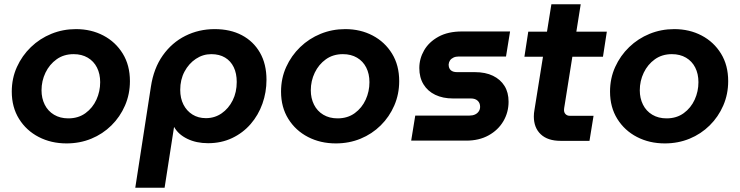

<svg xmlns="http://www.w3.org/2000/svg" viewBox="-20 -658 3455 897"><path d="M291 12Q219 12 161 -18Q103 -48 69 -102.5Q35 -157 35 -230Q35 -292 59 -345Q83 -398 124.5 -438Q166 -478 220 -500Q274 -522 335 -522Q406 -522 463 -492Q520 -462 553.5 -407.5Q587 -353 587 -279Q587 -218 564 -165Q541 -112 500.5 -72Q460 -32 406.5 -10Q353 12 291 12ZM299 -105Q346 -105 379.5 -129.5Q413 -154 430.5 -192.5Q448 -231 448 -274Q448 -313 433 -342.5Q418 -372 390 -388.5Q362 -405 324 -405Q278 -405 244.5 -381Q211 -357 192.5 -318.5Q174 -280 174 -236Q174 -199 189 -169Q204 -139 232.5 -122Q261 -105 299 -105Z M612 219 685 -253Q698 -339 740.5 -399Q783 -459 846 -490.5Q909 -522 983 -522Q1056 -522 1110 -493.5Q1164 -465 1194.5 -412Q1225 -359 1225 -285Q1225 -227 1206 -173.5Q1187 -120 1151 -78.5Q1115 -37 1064.5 -13Q1014 11 952 11Q897 11 855 -9.5Q813 -30 794 -64H793L749 219ZM942 -106Q983 -106 1015.5 -128.5Q1048 -151 1067 -189Q1086 -227 1086 -275Q1086 -315 1072 -344Q1058 -373 1031.5 -389Q1005 -405 967 -405Q928 -405 895 -383Q862 -361 842 -323.5Q822 -286 822 -238Q822 -199 837 -169.5Q852 -140 879 -123Q906 -106 942 -106Z M1549 12Q1477 12 1419 -18Q1361 -48 1327 -102.5Q1293 -157 1293 -230Q1293 -292 1317 -345Q1341 -398 1382.5 -438Q1424 -478 1478 -500Q1532 -522 1593 -522Q1664 -522 1721 -492Q1778 -462 1811.5 -407.5Q1845 -353 1845 -279Q1845 -218 1822 -165Q1799 -112 1758.5 -72Q1718 -32 1664.5 -10Q1611 12 1549 12ZM1557 -105Q1604 -105 1637.5 -129.5Q1671 -154 1688.5 -192.5Q1706 -231 1706 -274Q1706 -313 1691 -342.5Q1676 -372 1648 -388.5Q1620 -405 1582 -405Q1536 -405 1502.5 -381Q1469 -357 1450.5 -318.5Q1432 -280 1432 -236Q1432 -199 1447 -169Q1462 -139 1490.5 -122Q1519 -105 1557 -105Z M1901 -1 1920 -118H2173Q2188 -118 2199 -123Q2210 -128 2216.5 -137.5Q2223 -147 2223 -159Q2223 -177 2211.5 -187.5Q2200 -198 2180 -198H2096Q2049 -198 2013.5 -215Q1978 -232 1958.5 -264Q1939 -296 1939 -340Q1939 -384 1961.5 -423Q1984 -462 2028.5 -486.5Q2073 -511 2138 -511H2363L2344 -394H2123Q2109 -394 2098.5 -389Q2088 -384 2082.5 -376Q2077 -368 2076 -357Q2076 -339 2086 -330Q2096 -321 2115 -321H2198Q2248 -321 2283 -304Q2318 -287 2337 -256.5Q2356 -226 2356 -183Q2356 -133 2331.5 -91.5Q2307 -50 2262.5 -25.5Q2218 -1 2158 -1Z M2599 0Q2539 0 2506.5 -30.5Q2474 -61 2474 -114Q2474 -129 2477 -145L2556 -638H2693L2618 -167Q2615 -151 2615 -144Q2615 -132 2622.5 -124.5Q2630 -117 2642 -117H2753L2734 0ZM2430 -393 2448 -510H2815L2797 -393Z M3086 12Q3014 12 2956 -18Q2898 -48 2864 -102.5Q2830 -157 2830 -230Q2830 -292 2854 -345Q2878 -398 2919.5 -438Q2961 -478 3015 -500Q3069 -522 3130 -522Q3201 -522 3258 -492Q3315 -462 3348.5 -407.5Q3382 -353 3382 -279Q3382 -218 3359 -165Q3336 -112 3295.5 -72Q3255 -32 3201.5 -10Q3148 12 3086 12ZM3094 -105Q3141 -105 3174.5 -129.5Q3208 -154 3225.5 -192.5Q3243 -231 3243 -274Q3243 -313 3228 -342.5Q3213 -372 3185 -388.5Q3157 -405 3119 -405Q3073 -405 3039.5 -381Q3006 -357 2987.5 -318.5Q2969 -280 2969 -236Q2969 -199 2984 -169Q2999 -139 3027.5 -122Q3056 -105 3094 -105Z"/></svg>

Font: MuseoModerno SemiBold
Style: Italic
Weight: 600
Italic angle: -9°
Designer: Pablo Cosgaya, Héctor Gatti, Marcela Romero, and the Authors of The MuseoModerno Project.
Foundry: Omnibus-Type Team
Version: Version 1.003